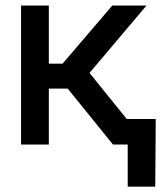

<svg xmlns="http://www.w3.org/2000/svg" viewBox="-20 -536 598 712"><path d="M58.1 0V-515.6H161.1V-299.8H211.9L396.5 -515.6H523.4L312 -265.6L526.4 0H398.9L231 -207.5H161.1V0ZM453.6 156.2V0H415.5V-94.7H557.6L555.7 156.2Z"/></svg>

Font: Inter Display Medium
Style: Regular
Weight: 500
Designer: Rasmus Andersson
Foundry: rsms
Version: Version 4.001;git-9221beed3